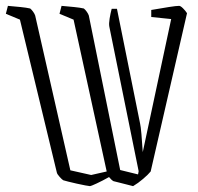

<svg xmlns="http://www.w3.org/2000/svg" viewBox="-46 -625 677 655"><path d="M170 -10Q166 -12 157.5 -21.5Q149 -31 148 -36L22 -558L-26 -578L-19 -605Q4 -603 24 -601Q44 -599 57 -596Q62 -592 67 -585Q72 -578 74 -572L194 -44L265 -28L318 -40L205 -558L157 -578L164 -605Q187 -603 207 -601Q227 -599 240 -596Q245 -592 250 -585Q255 -578 257 -572L364 -45L425 -30L427 -41L327 -534Q325 -544 328 -562Q331 -580 335 -595H353L432 -203Q434 -195 436.5 -167.5Q439 -140 441 -106L538 -560L470 -567V-591Q505 -597 530 -601Q555 -605 565 -605Q570 -605 578.5 -596.5Q587 -588 592 -580L468 -40Q460 -30 442.5 -15Q425 0 408 10Q405 9 390.5 5.5Q376 2 361 -2Q346 -6 341 -7Q334 -11 326 -21Q303 -8 283.5 1Q264 10 261 10Q258 10 245 7.5Q232 5 216 1.5Q200 -2 186.5 -5.5Q173 -9 170 -10Z"/></svg>

Font: Grenze Gotisch ExtraLight
Style: Regular
Weight: 200
Designer: Renata Polastri
Foundry: Omnibus-Type
Version: Version 1.001